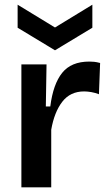

<svg xmlns="http://www.w3.org/2000/svg" viewBox="-20 -797 464 817"><path d="M71 0V-523H178L175 -344H194Q206 -439 244.5 -487Q283 -535 360 -535Q370 -535 380.5 -534Q391 -533 406 -529L401 -396Q386 -402 369 -405Q352 -408 338 -408Q279 -408 245 -364Q211 -320 198 -245V0ZM55 -777 214 -680 373 -777V-679L214 -583L55 -679Z"/></svg>

Font: Bricolage Grotesque 10pt SemiBold
Style: Regular
Weight: 600
Designer: Mathieu Triay
Foundry: Atelier Triay
Version: Version 1.000; ttfautohint (v1.8.4.7-5d5b);gftools[0.9.29]